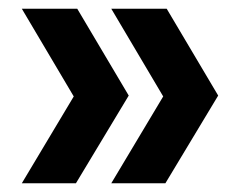

<svg xmlns="http://www.w3.org/2000/svg" viewBox="-20 -480 545 440"><path d="M154 -60H30L149 -259L30 -460H157L275 -261ZM359 -60H235L354 -259L235 -460H362L480 -261Z"/></svg>

Font: PT Root UI Bold
Style: Regular
Weight: 700
Designer: Vitaly Kuzmin
Foundry: ParaType Ltd.
Version: Version 2.000G